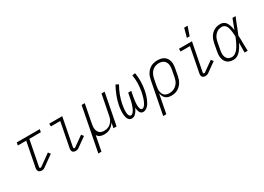

<svg xmlns="http://www.w3.org/2000/svg" viewBox="-12 -1685 3874 2820"><g transform="rotate(-30 1925.0 -275.0)"><path d="M234 12Q219 12 204.5 7.5Q190 3 181.5 -8.5Q173 -20 171 -35.5Q169 -51 172 -66L253 -483H111L120 -530H510L501 -483H306L223 -57Q221 -49 223.5 -41Q226 -33 235 -33Q239 -33 243.5 -34Q248 -35 251 -37L441 -173L470 -136L280 0Q269 7 257.5 9.5Q246 12 234 12Z M811 12Q795 12 780.5 7.5Q766 3 757.5 -8.5Q749 -20 747.5 -35.5Q746 -51 749 -66L830 -483H671V-530H891L799 -57Q797 -49 800 -41Q803 -33 811 -33Q815 -33 819.5 -34Q824 -35 827 -37L994 -156L1023 -119L856 0Q845 7 833.5 9.5Q822 12 811 12Z M1076 210 1220 -530H1273L1212 -216Q1208 -194 1206 -172Q1204 -150 1207.5 -129.5Q1211 -109 1219.5 -90.5Q1228 -72 1243 -59Q1258 -46 1278.5 -40.5Q1299 -35 1321 -35Q1341 -35 1361 -39.5Q1381 -44 1399.5 -53.5Q1418 -63 1434 -78.5Q1450 -94 1461.5 -112Q1473 -130 1480 -149.5Q1487 -169 1490 -188L1557 -530H1610L1507 0H1454L1471 -89Q1458 -66 1438 -46Q1418 -26 1394.5 -12.5Q1371 1 1344.5 6.5Q1318 12 1294 12Q1276 12 1259 9Q1242 6 1226.5 -0.5Q1211 -7 1199 -18Q1187 -29 1178 -42L1129 210Z M1762 12Q1742 12 1726 2Q1710 -8 1701 -24Q1692 -40 1687.5 -58Q1683 -76 1681 -95.5Q1679 -115 1679.5 -134.5Q1680 -154 1681 -173.5Q1682 -193 1685 -213Q1688 -233 1692 -253Q1706 -327 1734.5 -400Q1763 -473 1801 -542L1847 -518Q1809 -453 1783 -384Q1757 -315 1743 -245Q1741 -230 1738.5 -215Q1736 -200 1734 -185.5Q1732 -171 1731 -156.5Q1730 -142 1730 -127.5Q1730 -113 1731 -98.5Q1732 -84 1736 -71Q1740 -58 1749 -46.5Q1758 -35 1772 -35Q1785 -35 1796.5 -44Q1808 -53 1816.5 -64Q1825 -75 1831.5 -87.5Q1838 -100 1843.5 -112.5Q1849 -125 1853.5 -137.5Q1858 -150 1862 -162.5Q1866 -175 1869.5 -188Q1873 -201 1876 -214Q1879 -227 1882 -239.5Q1885 -252 1887 -265L1903 -345H1955L1939 -265Q1937 -252 1935 -239.5Q1933 -227 1931 -214Q1929 -201 1927.5 -188.5Q1926 -176 1925 -163Q1924 -150 1923.5 -137.5Q1923 -125 1923.5 -112.5Q1924 -100 1926 -88Q1928 -76 1931.5 -64.5Q1935 -53 1943.5 -44Q1952 -35 1965 -35Q1978 -35 1989 -44Q2000 -53 2008 -64Q2016 -75 2022.5 -87Q2029 -99 2034.5 -111Q2040 -123 2045 -135.5Q2050 -148 2053.5 -160.5Q2057 -173 2060.5 -185.5Q2064 -198 2067.5 -210.5Q2071 -223 2073.5 -235.5Q2076 -248 2079 -261Q2092 -330 2093 -399.5Q2094 -469 2082 -534L2133 -542Q2145 -473 2144.5 -400Q2144 -327 2130 -253Q2126 -233 2121 -213Q2116 -193 2110 -173.5Q2104 -154 2096.5 -134.5Q2089 -115 2080 -95.5Q2071 -76 2059.5 -58Q2048 -40 2032 -24Q2016 -8 1996 2Q1976 12 1956 12Q1943 12 1931 7.5Q1919 3 1911 -6.5Q1903 -16 1897.5 -27.5Q1892 -39 1889 -51.5Q1886 -64 1884 -76.5Q1882 -89 1882 -102Q1876 -89 1869 -76.5Q1862 -64 1854 -51.5Q1846 -39 1836.5 -27.5Q1827 -16 1815 -6.5Q1803 3 1789 7.5Q1775 12 1762 12Z M2176 210 2284 -345Q2289 -370 2298 -395.5Q2307 -421 2322 -444.5Q2337 -468 2358 -487.5Q2379 -507 2404 -519.5Q2429 -532 2455.5 -537Q2482 -542 2508 -542Q2538 -542 2567.5 -536Q2597 -530 2620 -514.5Q2643 -499 2658.5 -475.5Q2674 -452 2680.5 -424Q2687 -396 2685.5 -366Q2684 -336 2678 -305L2655 -185Q2650 -160 2641 -135Q2632 -110 2617 -86.5Q2602 -63 2581.5 -43.5Q2561 -24 2537 -11.5Q2513 1 2486.5 6.5Q2460 12 2434 12Q2406 12 2380 5Q2354 -2 2335.5 -19Q2317 -36 2306 -60Q2295 -84 2291 -110L2229 210ZM2426 -35Q2446 -35 2467 -39.5Q2488 -44 2507.5 -54Q2527 -64 2544 -80Q2561 -96 2573.5 -114.5Q2586 -133 2593 -153.5Q2600 -174 2604 -194L2627 -314Q2631 -337 2632.5 -359.5Q2634 -382 2630 -402.5Q2626 -423 2615.5 -441.5Q2605 -460 2589 -472Q2573 -484 2551.5 -489.5Q2530 -495 2508 -495Q2488 -495 2467 -490.5Q2446 -486 2426.5 -475.5Q2407 -465 2391 -449Q2375 -433 2364 -414.5Q2353 -396 2346 -376Q2339 -356 2335 -336L2313 -222Q2309 -199 2307 -176.5Q2305 -154 2308.5 -133Q2312 -112 2320.5 -92.5Q2329 -73 2345 -59.5Q2361 -46 2382 -40.5Q2403 -35 2426 -35Z M3011 12Q2995 12 2980.5 7.5Q2966 3 2957.5 -8.5Q2949 -20 2947.5 -35.5Q2946 -51 2949 -66L3030 -483H2871V-530H3091L2999 -57Q2997 -49 3000 -41Q3003 -33 3011 -33Q3015 -33 3019.5 -34Q3024 -35 3027 -37L3194 -156L3223 -119L3056 0Q3045 7 3033.5 9.5Q3022 12 3011 12Z M3051 -610 3092 -760H3150L3098 -610Z M3488 12Q3458 12 3431 5Q3404 -2 3383.5 -18.5Q3363 -35 3350 -59Q3337 -83 3332 -110Q3327 -137 3329 -166Q3331 -195 3337 -225L3360 -345Q3365 -370 3373.5 -395Q3382 -420 3396 -443Q3410 -466 3430.5 -486Q3451 -506 3475 -519Q3499 -532 3525 -537Q3551 -542 3576 -542Q3599 -542 3619 -534.5Q3639 -527 3654 -513Q3669 -499 3679 -481Q3689 -463 3695.5 -443Q3702 -423 3706.5 -402.5Q3711 -382 3714 -360Q3730 -403 3746 -445.5Q3762 -488 3778 -530H3831Q3815 -492 3799.5 -453.5Q3784 -415 3769 -376V-374Q3757 -346 3746 -317.5Q3735 -289 3723 -261Q3725 -235 3725.5 -209.5Q3726 -184 3727 -158L3726 -157Q3727 -117 3728 -78Q3729 -39 3731 0H3678Q3678 -41 3678.5 -82.5Q3679 -124 3679 -166Q3669 -145 3657.5 -125Q3646 -105 3633.5 -86Q3621 -67 3605.5 -49.5Q3590 -32 3571.5 -18Q3553 -4 3531 4Q3509 12 3488 12ZM3488 -35Q3513 -35 3536.5 -49.5Q3560 -64 3578 -84Q3596 -104 3610 -127Q3624 -150 3636 -173.5Q3648 -197 3658.5 -221Q3669 -245 3679 -270Q3678 -293 3676.5 -316.5Q3675 -340 3672 -362.5Q3669 -385 3663.5 -407.5Q3658 -430 3648 -449.5Q3638 -469 3619 -482Q3600 -495 3576 -495Q3557 -495 3536.5 -490.5Q3516 -486 3497.5 -474.5Q3479 -463 3464 -447Q3449 -431 3438.5 -413Q3428 -395 3421.5 -375Q3415 -355 3411 -336L3388 -216Q3384 -194 3382 -173Q3380 -152 3382 -131.5Q3384 -111 3392 -93Q3400 -75 3413.5 -61Q3427 -47 3447 -41Q3467 -35 3488 -35Z"/></g></svg>

Font: Lode Dark
Style: Italic
Weight: 400
Italic angle: -11°
Monospace: yes
Designer: Belleve Invis
Foundry: Belleve Invis
Version: Version 29.2.0; ttfautohint (v1.8.3)